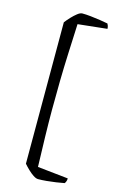

<svg xmlns="http://www.w3.org/2000/svg" viewBox="-142 -855 668 1077"><g transform="rotate(15 191.5 -316.0)"><path d="M196 165Q184 165 168 154.5Q152 144 136 128.5Q120 113 108 99V-722Q120 -738 136 -755Q152 -772 168 -784.5Q184 -797 196 -797Q218 -797 245.5 -794Q273 -791 300 -787Q327 -783 346 -779Q348 -776 351 -768Q354 -760 354 -750L185 -732Q181 -643 177.5 -561Q174 -479 172.5 -397.5Q171 -316 171 -230Q171 -160 173 -75.5Q175 9 178 99L356 118Q356 129 352.5 137Q349 145 346 148Q325 152 298.5 156Q272 160 244.5 162.5Q217 165 196 165Z"/></g></svg>

Font: Texturina 12pt Light
Style: Regular
Weight: 300
Designer: Guillermo Torres Carreño
Foundry: Omnibus-Type
Version: Version 1.002